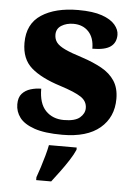

<svg xmlns="http://www.w3.org/2000/svg" viewBox="-54 -591 605 854"><g transform="rotate(5 248.0 -164.0)"><path d="M238 10Q159 10 113 -6Q67 -22 47 -48.5Q27 -75 27 -108Q27 -139 42 -155.5Q57 -172 80 -179Q103 -186 127 -186Q127 -120 158 -88Q189 -56 239 -56Q289 -56 310.5 -74.5Q332 -93 332 -117Q332 -148 304 -166.5Q276 -185 210 -206Q124 -233 79.5 -272Q35 -311 35 -383Q35 -468 97 -508.5Q159 -549 261 -549Q327 -549 367 -535Q407 -521 425.5 -499Q444 -477 444 -454Q444 -419 419 -401Q394 -383 338 -383Q338 -432 312.5 -459Q287 -486 245 -486Q214 -486 191.5 -472Q169 -458 169 -431Q169 -411 180 -396.5Q191 -382 218.5 -369Q246 -356 297 -340Q346 -324 384 -303Q422 -282 443 -250Q464 -218 464 -170Q464 -88 406 -39Q348 10 238 10ZM140 208Q147 189 155.5 162.5Q164 136 171.5 109Q179 82 183 61H307V71Q298 92 281 118.5Q264 145 244 172Q224 199 207 221H140Z"/></g></svg>

Font: Noto Serif Tamil ExtraBold
Style: Regular
Weight: 800
Designer: Indian Type Foundry, Tom Grace, and the Monotype Design Team
Foundry: Monotype Imaging Inc.
Version: Version 2.004; ttfautohint (v1.8.4.7-5d5b)